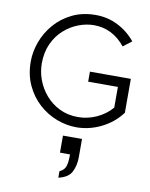

<svg xmlns="http://www.w3.org/2000/svg" viewBox="-103 -740 882 1132"><g transform="rotate(10 337.5 -174.5)"><path d="M378 6Q319 6 260 -16.5Q201 -39 153 -82.5Q105 -126 76 -188.5Q47 -251 47 -330Q47 -389 69 -448.5Q91 -508 133.5 -557Q176 -606 237.5 -636Q299 -666 378 -666Q449 -666 510.5 -635Q572 -604 616 -550L565 -511Q489 -605 378 -605Q332 -605 285 -587Q238 -569 199 -534Q160 -499 136.5 -447.5Q113 -396 113 -330Q113 -280 131 -231.5Q149 -183 183.5 -143Q218 -103 267 -79Q316 -55 378 -55Q434 -55 487.5 -79Q541 -103 579 -147V-271H401V-331H646V-128Q599 -65 527 -29.5Q455 6 378 6ZM326 278Q352 267 361 244.5Q370 222 370 178V170H310V68H424V178Q424 227 404.5 265.5Q385 304 326 317Z"/></g></svg>

Font: Lil Grotesk
Style: Regular
Weight: 400
Designer: Bastien Sozeau
Foundry: NBR — Bastien Sozeau
Version: Version 4.002; ttfautohint (v1.8.4.7-5d5b)